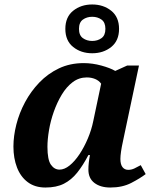

<svg xmlns="http://www.w3.org/2000/svg" viewBox="-20 -828 705 858"><path d="M183 10Q136 10 104 -14Q72 -38 56 -79.5Q40 -121 40 -173Q40 -220 53 -271.5Q66 -323 92 -371.5Q118 -420 156 -459.5Q194 -499 243.5 -522.5Q293 -546 354 -546Q393 -546 433 -535Q473 -524 495 -511L548 -535H601L535 -223Q533 -212 528.5 -192Q524 -172 521 -151.5Q518 -131 518 -118Q518 -93 527.5 -81Q537 -69 553 -69Q567 -69 580 -75Q593 -81 609 -90L631 -50Q606 -31 566.5 -10.5Q527 10 473 10Q429 10 402 -10.5Q375 -31 375 -70Q375 -99 382 -135H375Q351 -89 325 -56.5Q299 -24 265.5 -7Q232 10 183 10ZM246 -70Q268 -70 291 -88.5Q314 -107 335 -138.5Q356 -170 372.5 -209Q389 -248 397 -288L432 -454Q422 -468 405 -475Q388 -482 368 -482Q333 -482 305 -461Q277 -440 256 -405Q235 -370 220.5 -329Q206 -288 199 -246.5Q192 -205 192 -172Q192 -114 207.5 -92Q223 -70 246 -70ZM392 -590Q342 -590 307 -618Q272 -646 272 -699Q272 -752 307 -780Q342 -808 392 -808Q442 -808 477 -780Q512 -752 512 -699Q512 -646 477 -618Q442 -590 392 -590ZM392 -645Q416 -645 433.5 -657.5Q451 -670 451 -699Q451 -728 433.5 -740.5Q416 -753 392 -753Q368 -753 350.5 -740.5Q333 -728 333 -699Q333 -670 350.5 -657.5Q368 -645 392 -645Z"/></svg>

Font: Noto Serif
Style: Bold Italic
Weight: 700
Italic angle: -12°
Designer: Monotype Design Team
Foundry: Monotype Imaging Inc.
Version: Version 2.013